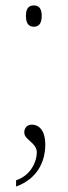

<svg xmlns="http://www.w3.org/2000/svg" viewBox="-20 -530 250 704"><path d="M104 -432C120 -432 133 -441 133 -472C133 -502 120 -510 104 -510C88 -510 75 -502 75 -472C75 -441 88 -432 104 -432ZM39 131V154C116 126 146 64 146 0C146 -53 122 -73 97 -73C79 -73 69 -61 69 -44C69 -17 115 -7 115 29C115 61 94 113 39 131Z"/></svg>

Font: Noto Serif Myanmar SemiCondensed Thin
Style: Regular
Weight: 100
Width: 4
Designer: Ben Mitchell and the Monotype Design Team
Foundry: Monotype Imaging Inc.
Version: Version 2.106